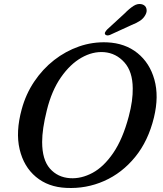

<svg xmlns="http://www.w3.org/2000/svg" viewBox="-20 -925 812 959"><path d="M515 -713.5Q605 -709.5 666.5 -660Q728 -610.5 751.2 -527.2Q774.5 -444 749 -338.5Q720.5 -221 655 -140.8Q589.5 -60.5 500 -21Q410.5 18.5 311 13.5Q220.5 9.5 159.5 -41.5Q98.5 -92.5 78 -179.5Q57.5 -266.5 88.5 -379.5Q109 -455 151 -517.5Q193 -580 250.2 -624.8Q307.5 -669.5 375 -693Q442.5 -716.5 515 -713.5ZM330 -35Q386 -31.5 442 -61.5Q498 -91.5 545.5 -160.8Q593 -230 623 -343Q634 -384.5 638.8 -419.5Q643.5 -454.5 643 -483.5Q642.5 -567.5 601.2 -613.5Q560 -659.5 500.5 -664.5Q443.5 -669 386.8 -636.8Q330 -604.5 284 -538.2Q238 -472 214 -374.5Q202 -326.5 196.2 -287Q190.5 -247.5 190.5 -216Q190.5 -127.5 229.2 -83.2Q268 -39 330 -35ZM602 -857.5Q626.5 -882.5 647.5 -895.8Q668.5 -909 689.5 -903.5Q707 -898 711.2 -882.5Q715.5 -867 706.5 -851Q697 -833 679.8 -821.5Q662.5 -810 636 -799.5L529 -750.5Q522 -747.5 515 -748.2Q508 -749 505 -753.5Q502 -759 505.8 -765.2Q509.5 -771.5 515.5 -778Z"/></svg>

Font: Fraunces 9pt S050
Style: Italic
Weight: 400
Italic angle: -16°
Version: Version 1.000; ttfautohint (v1.8.3)